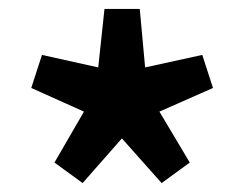

<svg xmlns="http://www.w3.org/2000/svg" viewBox="-20 -828 547 430"><path d="M165 -418 102 -464 168 -578 50 -631 74 -705 200 -677 214 -808H293L305 -677L433 -705L457 -631L337 -578L405 -464L342 -418L253 -518Z"/></svg>

Font: Noto Sans SC Thin
Style: Bold
Weight: 700
Version: Version 2.004-H2;hotconv 1.0.118;makeotfexe 2.5.65603